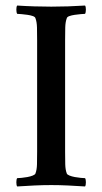

<svg xmlns="http://www.w3.org/2000/svg" viewBox="-20 -670 368 693"><path d="M165 -646Q194 -646 225.5 -647Q257 -648 287 -650Q290 -646 290 -635.5Q290 -625 287 -620Q282 -620 271.5 -619Q261 -618 250 -616.5Q239 -615 230.5 -612Q222 -609 221 -604Q216 -591 215.5 -570.5Q215 -550 215 -525V-122Q215 -97 215.5 -77Q216 -57 221 -44Q222 -40 230.5 -36.5Q239 -33 250 -31Q261 -29 271.5 -28Q282 -27 287 -27Q290 -23 290 -12Q290 -1 287 3Q257 1 225.5 -0.5Q194 -2 165 -2Q135 -2 103.5 -0.5Q72 1 42 3Q39 -1 39 -12Q39 -23 42 -27Q47 -27 57.5 -28Q68 -29 79 -31Q90 -33 98.5 -36.5Q107 -40 108 -44Q113 -57 113.5 -77Q114 -97 114 -122V-525Q114 -550 113.5 -570.5Q113 -591 108 -604Q107 -609 98.5 -612Q90 -615 79 -616.5Q68 -618 57.5 -619Q47 -620 42 -620Q39 -625 39 -635.5Q39 -646 42 -650Q72 -648 104 -647Q136 -646 165 -646Z"/></svg>

Font: Vermiglione Medium
Style: Regular
Weight: 500
Version: Version 1.000